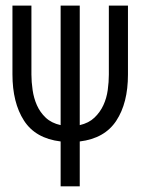

<svg xmlns="http://www.w3.org/2000/svg" viewBox="-20 -657 586 677"><path d="M431.2 -394Q431.2 -293.9 390.1 -231.4Q349.1 -168.9 261.2 -158.2V0H193.8V-158.2Q105 -168.9 64.5 -231.9Q23.9 -294.9 23.9 -395V-637.2H90.8V-394Q90.8 -368.2 95 -339.6Q99.1 -311 110.1 -286.1Q121.1 -261.2 141.1 -242.2Q161.1 -223.1 193.8 -215.8V-637.2H261.2V-215.8Q293 -223.1 313 -242.2Q333 -261.2 344.5 -286.1Q356 -311 359.9 -339.6Q363.8 -368.2 363.8 -394V-637.2H431.2Z"/></svg>

Font: Anonymous Pro
Style: Regular
Weight: 400
Monospace: yes
Designer: Mark Simonson
Version: Version 1.002